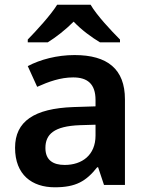

<svg xmlns="http://www.w3.org/2000/svg" viewBox="-20 -786 628 816"><path d="M365 -766H223C195 -721 135 -656 98 -618V-606H183C218 -628 257 -658 293 -694C327 -658 370 -627 405 -606H490V-618C453 -655 391 -721 365 -766ZM297 -552C222 -552 151 -533 98 -505L138 -417C187 -439 237 -457 291 -457C351 -457 386 -430 386 -361V-334L292 -331C125 -325 44 -270 44 -158C44 -43 116 10 213 10C303 10 346 -16 393 -75H397L422 0H511V-364C511 -492 437 -552 297 -552ZM320 -254 386 -256V-210C386 -127 329 -85 255 -85C206 -85 173 -105 173 -157C173 -215 209 -250 320 -254Z"/></svg>

Font: Noto Sans Bengali SemiBold
Style: Regular
Weight: 600
Designer: Jelle Bosma - Monotype Design Team
Foundry: Monotype Imaging Inc.
Version: Version 2.003